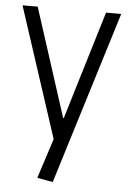

<svg xmlns="http://www.w3.org/2000/svg" viewBox="-53 -579 538 806"><g transform="rotate(5 216.5 -176.0)"><path d="M134 176 197 -19 193 23 9 -540H73L220 -84H223L361 -540H425L200 188Z"/></g></svg>

Font: Pathway Extreme SemiCondensed ExtraLight
Style: Regular
Weight: 250
Width: 4
Version: Version 1.001;gftools[0.9.26]